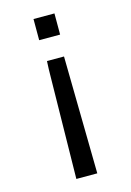

<svg xmlns="http://www.w3.org/2000/svg" viewBox="-109 -585 551 806"><g transform="rotate(-15 166.5 -181.5)"><path d="M120 166 127 -287Q127 -306 129 -344H203L211 166ZM120 -437V-529H211V-437Z"/></g></svg>

Font: Coval
Style: Light
Weight: 300
Foundry: Context Ltd
Version: Version 001.000